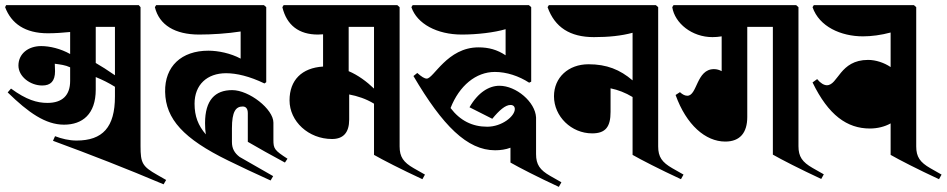

<svg xmlns="http://www.w3.org/2000/svg" viewBox="-20 -674 3698 750"><path d="M619 46 629 29 594 9C536 -24 529 -37 529 -103V-646L522 -654H4L0 -646C24 -582 78 -544 167 -544C194 -544 225 -546 254 -549V-463C217 -484 174 -494 141 -494C89 -494 52 -463 52 -418C52 -375 98 -340 145 -340C178 -340 195 -357 195 -396L194 -425C216 -422 235 -420 254 -411V-358C254 -302 224 -272 165 -272C125 -272 83 -284 23 -328L10 -313C91 -234 158 -187 230 -187C302 -187 354 -228 354 -324V-373C381 -362 405 -350 429 -335V-297C429 -177 381 -125 279 -125C250 -125 221 -132 195 -142L187 -124C334 -70 475 -15 619 46ZM354 -428V-569H429V-380C400 -400 375 -416 354 -428Z M1037 31 1047 14 916 -61C896 -76 886 -94 886 -119V-173C886 -238 901 -258 928 -258C941 -258 948 -249 948 -232V-120C996 -92 1032 -72 1093 -39L1103 -54C1052 -87 1048 -93 1048 -128V-195C1048 -248 953 -322 887 -322C820 -322 781 -283 781 -193C781 -176 782 -162 784 -149C754 -184 740 -220 740 -269C740 -343 789 -388 863 -388C904 -388 955 -376 1013 -348L1020 -353V-646L1011 -654H590L585 -646C602 -576 664 -539 758 -539C808 -539 869 -543 920 -551V-445C881 -466 832 -476 794 -476C689 -476 623 -415 625 -315C627 -209 697 -132 871 -47C920 -23 977 4 1037 31Z M1277 -131C1321 -131 1344 -156 1344 -207V-305C1376 -299 1410 -288 1441 -269V-69C1474 -50 1548 -12 1630 26L1640 8L1596 -17C1556 -40 1541 -61 1541 -102V-646L1532 -654H1088L1083 -646C1100 -575 1148 -539 1222 -539L1242 -540V-414C1159 -409 1111 -361 1111 -282C1111 -200 1185 -131 1277 -131ZM1342 -396V-569H1441V-328C1413 -355 1378 -381 1342 -396Z M1914 -87C1935 -87 1956 -90 1974 -97V-39C2007 -20 2081 18 2163 56L2173 38L2129 13C2089 -10 2074 -31 2074 -72V-215C2071 -276 1996 -339 1931 -339C1891 -339 1848 -314 1814 -255L1903 -210C1930 -243 1954 -264 1974 -264C1985 -264 1991 -258 1991 -248C1991 -220 1941 -179 1883 -179C1825 -179 1777 -203 1740 -252C1774 -339 1839 -393 1913 -393C1959 -393 2007 -377 2047 -351L2055 -355V-646L2046 -654H1592L1587 -646C1609 -581 1687 -539 1784 -539C1844 -539 1911 -547 1955 -560V-458C1922 -480 1889 -489 1849 -489C1727 -489 1674 -367 1647 -367C1638 -367 1627 -374 1610 -389L1595 -377C1709 -183 1805 -87 1914 -87Z M2293 -153C2346 -153 2365 -179 2365 -237V-329C2394 -323 2423 -312 2451 -295V-69C2484 -50 2558 -12 2640 26L2650 8L2606 -17C2566 -40 2551 -61 2551 -102V-646L2542 -654H2124L2119 -646C2147 -567 2207 -529 2300 -529C2357 -529 2407 -534 2451 -546V-360C2402 -402 2350 -423 2279 -423C2200 -423 2144 -371 2144 -298C2144 -219 2212 -153 2293 -153Z M2813 -121C2871 -121 2899 -156 2899 -217V-569H2999V-70C3032 -51 3106 -13 3188 25L3198 7L3154 -18C3114 -41 3099 -62 3099 -103V-646L3090 -654H2611L2606 -646C2616 -583 2683 -529 2763 -529C2775 -529 2787 -530 2799 -532V-396C2790 -401 2780 -404 2769 -404C2700 -404 2704 -300 2665 -300C2656 -300 2647 -304 2636 -314L2619 -303C2661 -186 2736 -121 2813 -121Z M3378 -172C3407 -172 3436 -179 3459 -192V-69C3492 -50 3566 -12 3648 26L3658 8L3614 -17C3574 -40 3559 -61 3559 -102V-646L3550 -654H3159L3154 -646C3180 -570 3265 -532 3351 -532C3384 -532 3422 -537 3459 -547V-412C3434 -429 3401 -440 3371 -440C3260 -440 3254 -341 3210 -341C3199 -341 3185 -349 3172 -365L3154 -352C3216 -224 3289 -172 3378 -172Z"/></svg>

Font: Nithya Ranjana DU
Style: Regular
Weight: 400
Designer: Designed by Tathagata Biswas and Noopur Datye with help from Ananda Maharjan, Callijatra
Foundry: Ek Type
Version: Version 1.000;Glyphs 3.2.3 (3260)